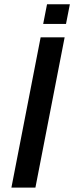

<svg xmlns="http://www.w3.org/2000/svg" viewBox="-20 -859 340 879"><path d="M275.9 -688 142.1 0H32.2L166 -688ZM299.8 -839.4 282.2 -749.5H177.7L195.3 -839.4Z"/></svg>

Font: Arimo Medium
Style: Italic
Weight: 500
Italic angle: -12°
Designer: Steve Matteson
Foundry: Monotype Imaging Inc.
Version: Version 1.33